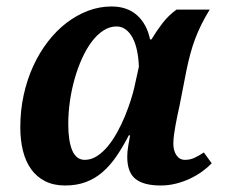

<svg xmlns="http://www.w3.org/2000/svg" viewBox="-20 -566 699 596"><path d="M375 -79.1Q375 -95.7 378.2 -113.8Q381.3 -131.8 383.8 -146H379.9Q361.3 -109.9 341.6 -81.1Q321.8 -52.2 298.6 -32Q275.4 -11.7 246.8 -1Q218.3 9.8 182.1 9.8Q146.5 9.8 120.4 -3.4Q94.2 -16.6 76.9 -40.5Q59.6 -64.5 51.3 -97.7Q43 -130.9 43 -170.9Q43 -223.1 53.5 -271Q64 -318.8 83 -360.6Q102.1 -402.3 128.4 -436.5Q154.8 -470.7 186.3 -494.9Q217.8 -519 253.2 -532.5Q288.6 -545.9 326.2 -545.9Q375 -545.9 405.5 -518.6Q436 -491.2 445.8 -443.8H450.2Q465.8 -469.7 484.1 -493.7Q502.4 -517.6 527.8 -536.1H630.9Q616.2 -512.2 605.2 -490Q594.2 -467.8 585.7 -445.1Q577.1 -422.4 570.6 -397.9Q564 -373.5 558.1 -344.2L537.1 -236.8Q534.2 -224.1 531 -208.7Q527.8 -193.4 524.9 -177.7Q522 -162.1 520 -147Q518.1 -131.8 518.1 -120.1Q518.1 -98.1 527.8 -84Q537.6 -69.8 554.2 -69.8Q569.8 -69.8 582.8 -75.7Q595.7 -81.5 612.8 -92.8L637.2 -59.1Q625 -46.4 607.9 -33.9Q590.8 -21.5 570.3 -11.7Q549.8 -2 526.6 3.9Q503.4 9.8 479 9.8Q425.8 9.8 400.4 -10.7Q375 -31.2 375 -79.1ZM243.2 -69.8Q263.2 -69.8 281.2 -81.5Q299.3 -93.3 314.9 -112.3Q330.6 -131.3 344 -155.8Q357.4 -180.2 367.7 -205.1Q377.9 -230 385.5 -253.7Q393.1 -277.3 397 -294.9L411.1 -358.9Q410.2 -386.2 405.3 -409.2Q400.4 -432.1 391.6 -448.7Q382.8 -465.3 370.1 -474.6Q357.4 -483.9 341.8 -483.9Q320.3 -483.9 300.8 -471.2Q281.2 -458.5 264.6 -436.3Q248 -414.1 234.6 -384.5Q221.2 -355 211.7 -321.3Q202.1 -287.6 197 -251.7Q191.9 -215.8 191.9 -181.2Q191.9 -127.9 204.3 -98.9Q216.8 -69.8 243.2 -69.8Z"/></svg>

Font: Droid Serif
Style: Bold Italic
Weight: 700
Italic angle: -12°
Designer: Monotype Design team
Foundry: Monotype Imaging Inc.
Version: Version 1.03